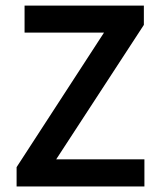

<svg xmlns="http://www.w3.org/2000/svg" viewBox="-20 -674 580 694"><path d="M40 0V-69.8L356 -556.2H68.8V-653.8H500V-584L183.1 -98.1H502V0Z"/></svg>

Font: Source Sans Pro Semibold
Style: Regular
Weight: 600
Designer: Paul D. Hunt
Foundry: Adobe Systems Incorporated
Version: Version 2.020;PS 2.0;hotconv 1.0.86;makeotf.lib2.5.63406